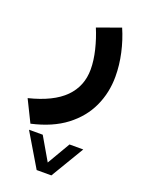

<svg xmlns="http://www.w3.org/2000/svg" viewBox="-178 -369 669 898"><g transform="rotate(20 157.0 80.5)"><path d="M121.6 461.4 23.4 296.4H91.8L158.2 410.6L225.1 296.4H293.5L194.8 461.4ZM269.5 -301.3Q292.5 -248.5 305.4 -190.2Q318.4 -131.8 318.4 -74.7Q318.4 5.4 286.4 74.7Q254.4 144 188.5 194.3Q122.6 244.6 20 267.6L-33.2 159.7Q85.4 130.4 141.8 73.5Q198.2 16.6 198.2 -66.9Q198.2 -110.8 185.8 -162.1Q173.3 -213.4 153.8 -259.8Z"/></g></svg>

Font: Vazir WOL
Style: Bold-WOL
Weight: 700
Designer: Saber Rastikerdar
Foundry: Saber Rastikerdar
Version: Version 30.0.0